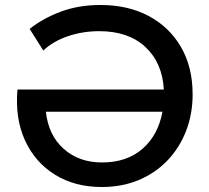

<svg xmlns="http://www.w3.org/2000/svg" viewBox="-20 -735 840 770"><path d="M388 15Q280.5 15 200.8 -34.2Q121 -83.5 80.5 -171.5Q40 -259.5 50 -376H637Q631 -483.5 562.8 -546.8Q494.5 -610 378.5 -610Q312.5 -610 253.5 -590.2Q194.5 -570.5 153.5 -532.5L99 -619Q149.5 -660 221.8 -687.5Q294 -715 383.5 -715Q493 -715 576 -671Q659 -627 705.8 -546.5Q752.5 -466 752.5 -356.5Q752.5 -278 726.5 -210.5Q700.5 -143 652.2 -92.2Q604 -41.5 537 -13.2Q470 15 388 15ZM388.5 -83.5Q489 -83.5 551.8 -138.5Q614.5 -193.5 631.5 -287H164Q174.5 -192 235.8 -137.8Q297 -83.5 388.5 -83.5Z"/></svg>

Font: Geologica
Style: Regular
Weight: 400
Designer: Sindre Bremnes, Frode Helland
Foundry: Monokrom Skriftforlag AS
Version: Version 1.010; ttfautohint (v1.8.4.7-5d5b);gftools[0.9.28]